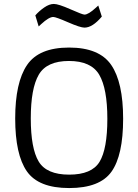

<svg xmlns="http://www.w3.org/2000/svg" viewBox="-20 -943 700 973"><path d="M136 -343Q136 -191 176 -124.5Q216 -58 330.5 -58Q445 -58 484.5 -123Q524 -188 524 -341Q524 -494 483 -564Q442 -634 329.5 -634Q217 -634 176.5 -564.5Q136 -495 136 -343ZM604 -341Q604 -156 545 -73Q486 10 330.5 10Q175 10 116 -75Q57 -160 57 -342.5Q57 -525 117 -613.5Q177 -702 330 -702Q483 -702 543.5 -614Q604 -526 604 -341ZM408 -803Q387 -803 325 -830Q263 -857 250 -857Q228 -857 189 -821L176 -809L159 -865Q178 -887 204 -905Q230 -923 253 -923Q276 -923 337 -896Q398 -869 408 -869Q428 -869 466 -904L478 -915L496 -859Q449 -803 408 -803Z"/></svg>

Font: Titillium Web
Style: Regular
Weight: 400
Version: Version 1.002;PS 57.000;hotconv 1.0.70;makeotf.lib2.5.55311